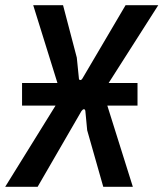

<svg xmlns="http://www.w3.org/2000/svg" viewBox="-23 -720 630 740"><path d="M310 -313V-400H507V-313ZM62 -313V-400H255V-313ZM-3 0 214 -350 105 -700H220L273 -498L281 -419Q281 -412 286 -411.5Q291 -411 295 -418L461 -700H587L374 -366L489 0H375L313 -218L306 -292Q305 -299 300.5 -299Q296 -299 291 -292L122 0Z"/></svg>

Font: Finlandica Medium
Style: Italic
Weight: 500
Italic angle: -8°
Designer: Niklas Ekholm, Juho Hiilivirta, Jaakko Suomalainen
Foundry: Helsinki Type Studio
Version: Version 1.063